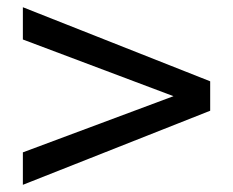

<svg xmlns="http://www.w3.org/2000/svg" viewBox="-20 -578 642 529"><path d="M43 -158.2 458 -313 43 -469.2V-558.1L559.1 -354V-272.9L43 -68.8Z"/></svg>

Font: Hack
Style: Italic
Weight: 400
Italic angle: -11°
Monospace: yes
Designer: Christopher Simpkins
Foundry: Christopher Simpkins
Version: Version 2.019; ttfautohint (v1.4.1) -l 4 -r 80 -G 350 -x 0 -